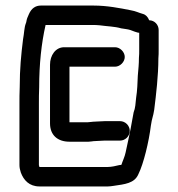

<svg xmlns="http://www.w3.org/2000/svg" viewBox="-20 -657 640 691"><path d="M367 -56H122C121 -57 121 -59 121 -60C120 -61 120 -62 120 -63V-284C120 -302 120 -322 121 -343C121 -426 129 -501 144 -567H315C321 -567 329 -567 338 -566C366 -562 392 -562 416 -555C427 -553 440 -552 449 -549L465 -543C470 -542 475 -539 481 -539V-477C481 -468 481 -458 480 -449C480 -426 478 -408 476 -385C475 -359 474 -330 470 -306C468 -286 467 -267 461 -253C459 -244 457 -232 454 -215C452 -200 435 -121 432 -108C429 -93 421 -77 417 -64C414 -63 412 -63 410 -63C398 -60 381 -56 367 -56ZM517 -584C512 -596 505 -604 494 -607C479 -611 469 -617 451 -620C411 -628 365 -637 317 -637H127C108 -637 93 -627 84 -606C79 -596 76 -587 75 -580C75 -578 74 -576 73 -573C67 -558 67 -536 63 -516C56 -460 51 -409 51 -344C50 -322 50 -302 50 -284V-63C50 -54 52 -45 55 -36C65 -9 85 14 122 14H368C375 14 381 13 388 12C429 6 464 3 478 -30C497 -68 516 -148 523 -205C527 -233 531 -236 535 -262C542 -318 550 -385 550 -447C551 -457 551 -467 551 -477V-549C551 -568 536 -584 517 -584ZM394 -487H211C180 -487 160 -458 160 -424V-213C160 -171 187 -147 230 -147H299C307 -148 313 -148 317 -149C329 -149 344 -151 356 -151H412C431 -151 447 -167 447 -186C447 -205 431 -221 412 -221H357C344 -221 328 -219 316 -219L296 -217H230V-417H394C412 -417 429 -434 429 -452C429 -470 412 -487 394 -487Z"/></svg>

Font: Electronic
Style: Bd
Weight: 700
Version: Version 1.011